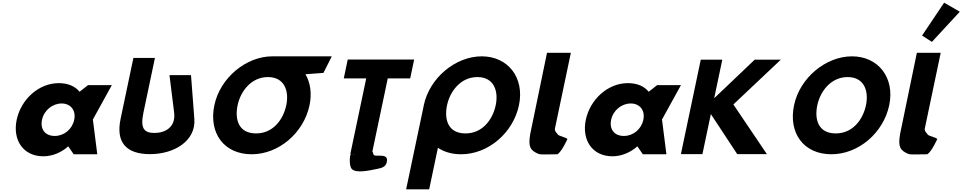

<svg xmlns="http://www.w3.org/2000/svg" viewBox="-20 -1145 7143 1425"><path d="M103.8 -256C72.3 -106 151.8 15 301.8 15C371.8 15 438.4 -16 485.2 -58H487.2L527 0H702L669.3 -258L809.9 -513H632.9L570.6 -464C537.2 -505 485 -528 416 -528C266 -528 135.4 -406 103.8 -256ZM291.8 -256C306.8 -327 370.3 -377 437.3 -377C503.3 -377 545.8 -327 530.8 -256C516.1 -186 455.6 -136 386.6 -136C314.6 -136 277.1 -186 291.8 -256Z M1397.6 -587.5H1237.8L1272.4 -309.5C1286 -200.5 1204.9 -158.2 1126.7 -158.2C1048.5 -158.2 1020 -192.2 1044.6 -309.5L1129.9 -715H970.1L875 -262.8C838.5 -89.4 915.2 -1 1093.7 -1C1272.2 -1 1435 -98.6 1422.4 -262.8Z M1743.5 -363.9C1765.4 -468.4 1845.1 -572.8 1968.1 -573L1968.1 -573L1968.4 -573H1968.5C2092.6 -573 2126.7 -468.5 2104.7 -363.9C2082.8 -259.4 2008.1 -154.8 1880.6 -154.8C1749.7 -154.8 1721.5 -259.4 1743.5 -363.9ZM2000.5 -727 2000.4 -726.9C1807.6 -726.6 1614 -568.6 1570.9 -363.9C1527.9 -159.1 1640.6 -0.1 1848 -0.1C2049.5 -0.1 2234.2 -159.1 2277.3 -363.9C2295.9 -452.3 2283.2 -531.9 2247.2 -594L2380.6 -604L2442.5 -727Z M2531.4 -562.9H2698L2580 -1.9L2583.9 -1.8C2573.6 9.2 2571.4 87 2589.8 108C2621.9 144.6 2726.5 119 2781.8 108C2813.1 102 2840.2 93.7 2849.3 63C2873.9 -21 2756.6 28.7 2751.5 0C2749.8 -9.2 2747.2 -16 2743.8 -20.9L2857.8 -562.9H3024.4L3053.8 -703.1H2560.8ZM2619.1 -1.1C2610.5 -0.1 2601.8 -0.1 2593.3 -1.6Z M3297.9 -363.9C3319.9 -468.5 3399.7 -573 3522.9 -573C3647 -573 3681.1 -468.5 3659.1 -363.9C3637.2 -259.4 3562.5 -154.8 3435 -154.8C3304.1 -154.8 3275.9 -259.4 3297.9 -363.9ZM3125.3 -363.9C3124.5 -359.8 3123.7 -355.7 3123 -351.7L2994.3 260H3165.3L3230.1 -48.1C3275.8 -17.5 3333.9 -0.1 3402.5 -0.1C3603.9 -0.1 3788.6 -159.1 3831.7 -363.9C3874.8 -568.8 3749.9 -726.9 3555.3 -726.9C3362.3 -726.9 3168.4 -568.8 3125.3 -363.9Z M4039.8 -753H4216.8L4098.7 -191C4095.1 -173 4108.7 -161.8 4121.9 -145C4129.1 -135.7 4185.4 -124 4191.3 -113C4191.3 -113 4150.8 -21.3 4117.6 0C4033.5 0 3993.6 4.3 3976.1 -3C3914 -28.9 3899.6 -57.6 3915.1 -148L3914.6 -148L3918.5 -166.5C3920.5 -176.7 3922.8 -187.5 3925.3 -199L3925.6 -200Z M4327.8 -256C4296.3 -106 4375.8 15 4525.8 15C4595.8 15 4662.4 -16 4709.2 -58H4711.2L4751 0H4926L4893.3 -258L5033.9 -513H4856.9L4794.6 -464C4761.2 -505 4709 -528 4640 -528C4490 -528 4359.4 -406 4327.8 -256ZM4515.8 -256C4530.8 -327 4594.3 -377 4661.3 -377C4727.3 -377 4769.8 -327 4754.8 -256C4740.1 -186 4679.6 -136 4610.6 -136C4538.6 -136 4501.1 -186 4515.8 -256Z M5671.9 -0.9 5423 -369.8 5775.1 -702.1H5581.3L5280.5 -415.7L5340.8 -702.1H5181L5033.5 -0.9H5193.3L5255.9 -298.4L5451.7 -0.9Z M5873.3 -363.9C5830.3 -159.1 5943.1 -0.1 6150.5 -0.1C6351.9 -0.1 6536.6 -159.1 6579.7 -363.9C6622.8 -568.8 6497.9 -726.9 6303.3 -726.9C6110.3 -726.9 5916.4 -568.8 5873.3 -363.9ZM6045.9 -363.9C6067.9 -468.5 6147.7 -573 6270.9 -573C6395 -573 6429.1 -468.5 6407.1 -363.9C6385.2 -259.4 6310.5 -154.8 6183 -154.8C6052.1 -154.8 6023.9 -259.4 6045.9 -363.9Z M6823.6 -881.2 6896.5 -834.1 7103.5 -1058 6987.3 -1125.2ZM6784.8 -753H6961.8L6843.7 -191C6840.1 -173 6853.7 -161.8 6866.9 -145C6874.1 -135.7 6930.4 -124 6936.3 -113C6936.3 -113 6895.8 -21.3 6862.6 0C6778.5 0 6738.6 4.3 6721.1 -3C6659 -28.9 6644.6 -57.6 6660.1 -148L6659.6 -148L6663.5 -166.5C6665.5 -176.7 6667.8 -187.5 6670.3 -199L6670.6 -200Z"/></svg>

Font: Hussar
Style: BdOblTwo
Weight: 700
Foundry: Cannot Into Space Fonts
Version: Version 2.00